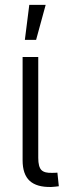

<svg xmlns="http://www.w3.org/2000/svg" viewBox="-20 -762 273 784"><path d="M189.5 1.5Q129.9 2.9 101.1 -23.7Q72.3 -50.3 72.3 -107.4V-529.3H136.2V-117.2Q136.2 -80.6 149.2 -67.6Q162.1 -54.7 193.8 -56.2Q200.7 -56.2 205.3 -56.4Q210 -56.6 214.4 -57.1L220.2 -1.5Q213.9 -0.5 205.8 0.2Q197.8 1 189.5 1.5ZM81.5 -599.1 99.6 -742.2H166.5L127.4 -599.1Z"/></svg>

Font: Inter 24pt Light
Style: Regular
Weight: 300
Designer: Rasmus Andersson
Foundry: rsms
Version: Version 4.001;git-66647c0bb